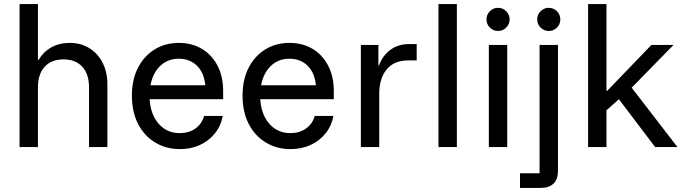

<svg xmlns="http://www.w3.org/2000/svg" viewBox="-20 -720 3350 940"><path d="M75.8 0V-700H165.8V-426.7H169.2Q190.8 -465 230 -487.5Q269.2 -510 321.7 -510Q375.8 -510 417.5 -484.2Q459.2 -458.3 482.5 -412.5Q505.8 -366.7 505.8 -305.8V0H415.8V-292.5Q415.8 -357.5 382.9 -393.3Q350 -429.2 290.8 -429.2Q231.7 -429.2 198.8 -393.3Q165.8 -357.5 165.8 -292.5V0Z M860.8 10Q793.3 10 740 -22.1Q686.7 -54.2 656.2 -112.9Q625.8 -171.7 625.8 -251.7Q625.8 -330.8 655.8 -388.8Q685.8 -446.7 737.5 -478.3Q789.2 -510 855.8 -510Q918.3 -510 967.1 -481.7Q1015.8 -453.3 1044.2 -400Q1072.5 -346.7 1072.5 -274.2V-234.2H712.5Q717.5 -158.3 757.5 -113.3Q797.5 -68.3 860 -68.3Q905 -68.3 936.7 -90.8Q968.3 -113.3 979.2 -152.5H1070.8Q1060.8 -101.7 1030.8 -65.4Q1000.8 -29.2 957.5 -9.6Q914.2 10 860.8 10ZM716.7 -302.5H985Q979.2 -364.2 944.2 -398.3Q909.2 -432.5 855 -432.5Q801.7 -432.5 765 -397.9Q728.3 -363.3 716.7 -302.5Z M1402.5 10Q1335 10 1281.7 -22.1Q1228.3 -54.2 1197.9 -112.9Q1167.5 -171.7 1167.5 -251.7Q1167.5 -330.8 1197.5 -388.8Q1227.5 -446.7 1279.2 -478.3Q1330.8 -510 1397.5 -510Q1460 -510 1508.8 -481.7Q1557.5 -453.3 1585.8 -400Q1614.2 -346.7 1614.2 -274.2V-234.2H1254.2Q1259.2 -158.3 1299.2 -113.3Q1339.2 -68.3 1401.7 -68.3Q1446.7 -68.3 1478.3 -90.8Q1510 -113.3 1520.8 -152.5H1612.5Q1602.5 -101.7 1572.5 -65.4Q1542.5 -29.2 1499.2 -9.6Q1455.8 10 1402.5 10ZM1258.3 -302.5H1526.7Q1520.8 -364.2 1485.8 -398.3Q1450.8 -432.5 1396.7 -432.5Q1343.3 -432.5 1306.7 -397.9Q1270 -363.3 1258.3 -302.5Z M1746.7 0V-500H1832.5V-400H1835.8Q1852.5 -446.7 1890.4 -475.4Q1928.3 -504.2 1983.3 -504.2H2020V-424.2H1978.3Q1909.2 -424.2 1872.9 -380Q1836.7 -335.8 1836.7 -260.8V0Z M2126.7 0V-700H2216.7V0Z M2373.3 0V-500H2463.3V0ZM2418.3 -568.3Q2395 -568.3 2378.3 -585Q2361.7 -601.7 2361.7 -625Q2361.7 -648.3 2378.3 -665Q2395 -681.7 2418.3 -681.7Q2441.7 -681.7 2458.3 -665Q2475 -648.3 2475 -625Q2475 -601.7 2458.3 -585Q2441.7 -568.3 2418.3 -568.3Z M2525.8 200V128.3H2621.7V-500H2711.7V115.8Q2711.7 158.3 2689.6 179.2Q2667.5 200 2628.3 200ZM2666.7 -568.3Q2643.3 -568.3 2626.7 -585Q2610 -601.7 2610 -625Q2610 -648.3 2626.7 -665Q2643.3 -681.7 2666.7 -681.7Q2690 -681.7 2706.7 -665Q2723.3 -648.3 2723.3 -625Q2723.3 -601.7 2706.7 -585Q2690 -568.3 2666.7 -568.3Z M2859.2 0V-700H2949.2V-275H2952.5L3169.2 -500H3277.5L3072.5 -290.8L3296.7 0H3187.5L3010 -234.2L2949.2 -180V0Z"/></svg>

Font: Funnel Sans
Style: Regular
Weight: 400
Designer: NORD ID, Kristian Moeller
Foundry: Dicotype
Version: Version 1.000